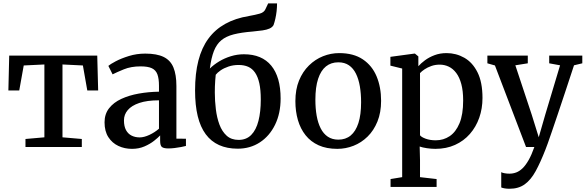

<svg xmlns="http://www.w3.org/2000/svg" viewBox="-20 -886 3531 1157"><path d="M133.5 0V-48.5L247.5 -58.5V-497.5L123 -491.5L96 -341H30.5L35.5 -551H566L571.5 -341H506L479.5 -491.5L356.5 -497.5V-58.5L473 -48.5V0Z M775.5 11Q731 11 693.5 -6.5Q656 -24 633 -59.5Q610 -95 610 -149Q610 -198.5 637.2 -233.5Q664.5 -268.5 711 -290Q757.5 -311.5 816 -322Q874.5 -332.5 938 -333.5V-369Q938 -412.5 928.5 -438Q919 -463.5 895.2 -474.8Q871.5 -486 827 -486Q769.5 -486 726.2 -468.2Q683 -450.5 658.5 -438L633 -489Q644 -499 677 -516.5Q710 -534 756.8 -548.5Q803.5 -563 855.5 -563Q925 -563 966.2 -542.8Q1007.5 -522.5 1025.2 -479.2Q1043 -436 1043 -367.5V-50.5L1100.5 -50V-6.5Q1089.5 -3.5 1071.2 0Q1053 3.5 1032.5 6Q1012 8.5 994.5 8.5Q967.5 8.5 956.2 0.2Q945 -8 945 -37.5V-70Q932.5 -56.5 908.5 -37.5Q884.5 -18.5 850.8 -3.8Q817 11 775.5 11ZM821.5 -58Q848 -58 880.5 -73.2Q913 -88.5 938 -110.5V-281.5Q866 -281.5 819.2 -265.5Q772.5 -249.5 749.8 -222.5Q727 -195.5 727 -161Q727 -125 739.2 -102.2Q751.5 -79.5 773 -68.8Q794.5 -58 821.5 -58Z M1412.5 10Q1348.5 10 1300.2 -11.8Q1252 -33.5 1219.8 -77Q1187.5 -120.5 1171.5 -186.2Q1155.5 -252 1155.5 -340.5Q1155.5 -443 1175.5 -520.8Q1195.5 -598.5 1235.8 -653.2Q1276 -708 1337 -742Q1398 -776 1480 -789.5Q1519.5 -796.5 1545 -803.8Q1570.5 -811 1579 -829.5L1596 -865.5H1649.5Q1649.5 -841.5 1646.8 -817.8Q1644 -794 1639.2 -773Q1634.5 -752 1628.5 -735Q1621 -721.5 1604.2 -714Q1587.5 -706.5 1562 -702.8Q1536.5 -699 1502.5 -696Q1434 -690.5 1388 -678.8Q1342 -667 1313.5 -643.2Q1285 -619.5 1269 -578.5Q1253 -537.5 1244.5 -473Q1268.5 -496.5 1300.8 -516Q1333 -535.5 1371.2 -547.2Q1409.5 -559 1450 -559Q1504 -559 1545.2 -541.8Q1586.5 -524.5 1614.5 -490.5Q1642.5 -456.5 1656.8 -406.8Q1671 -357 1671 -292.5Q1671 -202.5 1637.5 -134.2Q1604 -66 1545.8 -28Q1487.5 10 1412.5 10ZM1418 -43Q1464.5 -43 1494 -73Q1523.5 -103 1537.5 -157.8Q1551.5 -212.5 1551.5 -286.5Q1551.5 -344 1542.8 -383.8Q1534 -423.5 1517.2 -448Q1500.5 -472.5 1475.8 -483.5Q1451 -494.5 1418 -494.5Q1385 -494.5 1357 -485Q1329 -475.5 1309.2 -461.8Q1289.5 -448 1280 -435.5Q1278.5 -420 1277 -402Q1275.5 -384 1275 -365Q1274.5 -346 1274.5 -328.5Q1274.5 -278 1280.8 -227.2Q1287 -176.5 1302.5 -135Q1318 -93.5 1346 -68.2Q1374 -43 1418 -43Z M1760 -276.5Q1760 -347 1782 -400.8Q1804 -454.5 1841.8 -491.5Q1879.5 -528.5 1926.5 -547.2Q1973.5 -566 2024 -566Q2110.5 -566 2166.5 -528.2Q2222.5 -490.5 2249.5 -425.5Q2276.5 -360.5 2276.5 -278.5Q2276.5 -208 2254.5 -153.8Q2232.5 -99.5 2195 -62.8Q2157.5 -26 2110.2 -7.5Q2063 11 2012.5 11Q1947.5 11 1900 -10.5Q1852.5 -32 1821.5 -71Q1790.5 -110 1775.2 -162.5Q1760 -215 1760 -276.5ZM2019 -44.5Q2063 -44.5 2093.2 -69.5Q2123.5 -94.5 2139.8 -144.5Q2156 -194.5 2156 -270Q2156 -322 2148.5 -365.8Q2141 -409.5 2125 -442Q2109 -474.5 2082.8 -492.5Q2056.5 -510.5 2019 -510.5Q1975 -510.5 1944.2 -485.8Q1913.5 -461 1897 -411Q1880.5 -361 1880.5 -285Q1880.5 -232.5 1888.2 -188.8Q1896 -145 1912.5 -112.5Q1929 -80 1955.5 -62.2Q1982 -44.5 2019 -44.5Z M2333.5 240.5V193L2403.5 181.5V-473L2332.5 -490.5V-543.5L2476.5 -563H2480.5L2501 -546V-487Q2516.5 -504.5 2541 -522.8Q2565.5 -541 2598.5 -553.5Q2631.5 -566 2671 -566Q2728.5 -566 2778 -538Q2827.5 -510 2857.5 -450.2Q2887.5 -390.5 2887.5 -295.5Q2887.5 -232 2868 -176.5Q2848.5 -121 2811.5 -78.8Q2774.5 -36.5 2722 -12.8Q2669.5 11 2603.5 11Q2579 11 2552.2 7Q2525.5 3 2509 -3L2511 80V181.5L2611 193V240.5ZM2606 -40.5Q2652.5 -40.5 2689.8 -65.5Q2727 -90.5 2749 -143.2Q2771 -196 2771 -280.5Q2771 -338 2760 -379Q2749 -420 2729.5 -446Q2710 -472 2684.5 -484.2Q2659 -496.5 2629.5 -496.5Q2602.5 -496.5 2579.2 -488.2Q2556 -480 2538.5 -468.2Q2521 -456.5 2511 -445.5V-71Q2518.5 -60 2545 -50.2Q2571.5 -40.5 2606 -40.5Z M3050 251.5Q3034.5 251.5 3021.2 249.2Q3008 247 3000.5 243.5V151.5Q3007 155.5 3021 158Q3035 160.5 3050 160.5Q3071.5 160.5 3091.2 153Q3111 145.5 3129.5 127.5Q3148 109.5 3165.8 78.2Q3183.5 47 3200 0H3150L2962.5 -491.5L2917 -504.5V-551H3160.5V-504.5L3085.5 -492.5L3184 -195.5L3226.5 -59L3266 -196L3355 -492.5L3289.5 -504.5V-551H3489V-504.5L3439 -492.5Q3410 -404 3385.2 -329.5Q3360.5 -255 3340.5 -195.8Q3320.5 -136.5 3305.5 -92.8Q3290.5 -49 3280.8 -21.8Q3271 5.5 3267 15Q3237 92 3208.2 144.8Q3179.5 197.5 3142.2 224.5Q3105 251.5 3050 251.5Z"/></svg>

Font: Merriweather 28pt Medium
Style: Regular
Weight: 500
Version: Version 2.100